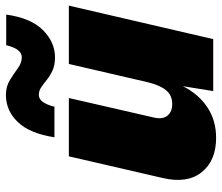

<svg xmlns="http://www.w3.org/2000/svg" viewBox="-72 -686 768 665"><g transform="rotate(-90 312.5 -354.0)"><path d="M167 10Q88 10 48 -40Q8 -90 28 -175L103 -500H305L238 -208Q230 -176 243.5 -159Q257 -142 284 -142Q315 -142 332.5 -164Q350 -186 360 -228L423 -500H625L509 0H329L346 -105Q318 -50 272.5 -20Q227 10 167 10ZM594 -717Q582 -631 540 -589.5Q498 -548 446 -548Q419 -548 400.5 -556.5Q382 -565 368.5 -576Q355 -587 342.5 -595.5Q330 -604 316 -604Q301 -604 291 -589.5Q281 -575 275 -550H169Q182 -635 221.5 -676.5Q261 -718 316 -718Q345 -718 367.5 -704Q390 -690 408.5 -676.5Q427 -663 446 -663Q475 -663 488 -717Z"/></g></svg>

Font: Work Sans ExtraBold
Style: Italic
Weight: 800
Italic angle: -13°
Designer: Wei Huang
Foundry: Wei Huang
Version: Version 2.012; ttfautohint (v1.8.3)